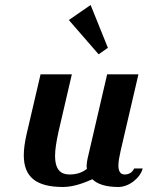

<svg xmlns="http://www.w3.org/2000/svg" viewBox="-20 -737 590 767"><path d="M342 -717 255 -657 374 -520 411 -546ZM408 -440 330 -104C328 -94 326 -84 326 -75C326 -71 327 -66 327 -62C312 -51 292 -40 258 -40C225 -40 200 -56 200 -115C200 -140 205 -171 214 -212L267 -440H142L86 -200C79 -169 75 -141 75 -117C75 -31 123 10 232 10C279 10 326 -11 349 -21C368 -2 402 10 453 10C496 10 541 -27 550 -64H516C508 -47 494 -40 478 -40C460 -40 453 -54 453 -76C453 -92 457 -113 462 -135L533 -440Z"/></svg>

Font: Pfennig
Style: BoldItalic
Weight: 700
Italic angle: -13°
Version: Version 20100423